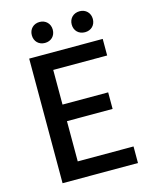

<svg xmlns="http://www.w3.org/2000/svg" viewBox="-134 -1010 868 1097"><g transform="rotate(-15 300.0 -462.0)"><path d="M208 -800C244 -800 270 -825 270 -862C270 -898 244 -924 208 -924C172 -924 146 -898 146 -862C146 -825 172 -800 208 -800ZM445 -800C481 -800 507 -825 507 -862C507 -898 481 -924 445 -924C408 -924 382 -898 382 -862C382 -825 408 -800 445 -800ZM97 0H543V-98H213V-336H483V-434H213V-639H532V-737H97Z"/></g></svg>

Font: Noto Sans JP Medium
Style: Regular
Weight: 500
Designer: Ryoko NISHIZUKA  (kana, bopomofo & ideographs); Paul D. Hunt (Latin, Greek & Cyrillic); Sandoll Communications , Soo-you
Foundry: Adobe
Version: Version 2.002;hotconv 1.0.116;makeotfexe 2.5.65601